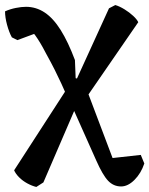

<svg xmlns="http://www.w3.org/2000/svg" viewBox="-23 -512 592 761"><path d="M457 227Q427 227 405.5 204.5Q384 182 358 123L263 -90L245 -125Q232 -155 220 -181Q208 -207 194 -235Q180 -263 160 -299Q146 -326 136 -342.5Q126 -359 117 -371.5Q108 -384 95 -398L143 -389L46 -353L24 -364Q13 -384 5 -413.5Q-3 -443 -3 -467Q17 -476 39.5 -480.5Q62 -485 80 -485Q120 -485 154 -462.5Q188 -440 217.5 -393Q247 -346 274 -274L278 -174L321 -156L434 143L390 118L535 102L549 136Q536 175 510 201Q484 227 457 227ZM121 229Q104 225 85.5 215Q67 205 53 191Q39 177 33 163L242 -160L280 -93L149 211ZM298 -168 258 -177 266 -205 308 -194ZM319 -125 268 -170 409 -479 434 -492Q451 -487 470.5 -475Q490 -463 505 -449Q520 -435 525 -424Z"/></svg>

Font: Eczar Medium
Style: Regular
Weight: 500
Designer: Vaibhav Singh
Foundry: Rosetta Type Foundry
Version: Version 2.000